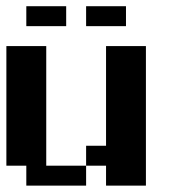

<svg xmlns="http://www.w3.org/2000/svg" viewBox="-20 -582 540 602"><path d="M62.5 -562.5H187.5V-500H62.5ZM250 -562.5H375V-500H250ZM0 -437.5H125V-62.5H250V-125H312.5V-437.5H437.5V0H312.5V-62.5H250V0H62.5V-62.5H0Z"/></svg>

Font: NeoDunggeunmo
Style: Regular
Weight: 400
Monospace: yes
Version: Version 1.600